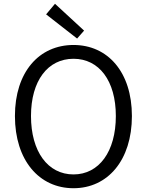

<svg xmlns="http://www.w3.org/2000/svg" viewBox="-20 -983 777 1016"><path d="M369 13C550 13 678 -135 678 -369C678 -602 550 -745 369 -745C187 -745 59 -602 59 -369C59 -135 187 13 369 13ZM369 -60C233 -60 144 -181 144 -369C144 -556 233 -672 369 -672C504 -672 593 -556 593 -369C593 -181 504 -60 369 -60ZM388 -779 425 -821 271 -963 224 -907Z"/></svg>

Font: Noto Sans HK DemiLight
Style: Regular
Weight: 350
Designer: Ryoko NISHIZUKA 西塚涼子 (kana, bopomofo & ideographs); Paul D. Hunt (Latin, Greek & Cyrillic); Sandoll Communications 산돌커뮤니
Foundry: Adobe
Version: Version 2.004;hotconv 1.0.118;makeotfexe 2.5.65603